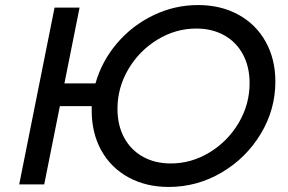

<svg xmlns="http://www.w3.org/2000/svg" viewBox="-20 -730 1141 760"><path d="M1070 -407Q1070 -296 1012 -200Q954 -104 857 -47Q760 10 648 10Q558 10 488.5 -28Q419 -66 381 -134.5Q343 -203 343 -292V-310H217L155 0H56L196 -700H295L235 -400H358Q383 -488 443 -558.5Q503 -629 587 -669.5Q671 -710 764 -710Q854 -710 923.5 -672Q993 -634 1031.5 -565Q1070 -496 1070 -407ZM968 -401Q968 -465 942 -514Q916 -563 868 -590Q820 -617 757 -617Q675 -617 603 -573Q531 -529 488 -456Q445 -383 445 -299Q445 -235 471 -186Q497 -137 545 -110Q593 -83 656 -83Q738 -83 810 -127Q882 -171 925 -244Q968 -317 968 -401Z"/></svg>

Font: Montserrat Alternates Medium
Style: Italic
Weight: 500
Italic angle: -11.3°
Designer: Julieta Ulanovsky
Foundry: Julieta Ulanovsky
Version: Version 7.200